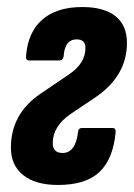

<svg xmlns="http://www.w3.org/2000/svg" viewBox="-20 -520 381 546"><path d="M145 6Q81 6 46 -22Q11 -50 11 -100Q11 -197 96 -254L177 -309Q223 -340 223 -384Q223 -408 198 -408Q164 -408 161 -360Q159 -348 149 -348H63Q53 -348 54 -360Q59 -428 100 -464Q141 -500 214 -500Q276 -500 308.5 -474Q341 -448 341 -398Q341 -304 251 -243L181 -196Q130 -161 130 -113Q130 -85 158 -85Q195 -85 202 -145Q203 -156 213 -156H301Q309 -156 309 -145Q302 -68 263 -31Q224 6 145 6Z"/></svg>

Font: Sofia Sans Extra Condensed ExtraBold
Style: Italic
Weight: 800
Italic angle: -9°
Designer: Botio Nikoltchev, Ani Petrova
Foundry: lettersoup
Version: Version 4.101; ttfautohint (v1.8.4.7-5d5b)